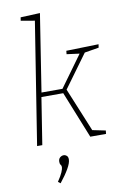

<svg xmlns="http://www.w3.org/2000/svg" viewBox="-106 -827 735 1127"><g transform="rotate(-10 261.0 -263.5)"><path d="M63 0 178 -727 96 -741 99 -761 215 -766 143 -305H268L403 -491L327 -501L329 -521L522 -526L519 -506L434 -492L291 -296L398 -36L476 -20L474 0H380L268 -279H138L94 0ZM161 239 147 228Q168 197 176.5 177Q185 157 185 147Q185 137 180 132Q175 127 175 114Q175 97 185 88.5Q195 80 207 80Q217 80 225 87Q233 94 233 109Q233 130 213.5 164Q194 198 161 239Z"/></g></svg>

Font: Bitter ExtraLight
Style: Italic
Weight: 200
Italic angle: -9°
Designer: Sol Matas, and Bitter project Authors
Foundry: Sol Matas
Version: Version 2.001